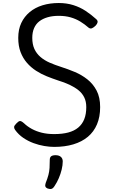

<svg xmlns="http://www.w3.org/2000/svg" viewBox="-20 -955 755 1273"><path d="M339 19Q309 19 273.5 13Q238 7 202.5 -6Q167 -19 135 -40.5Q103 -62 80 -94Q73 -104 73.5 -113Q74 -122 88 -136Q102 -151 111.5 -152.5Q121 -154 140 -137Q162 -116 191.5 -100Q221 -84 257.5 -75Q294 -66 339 -66Q393 -66 432.5 -76.5Q472 -87 498.5 -109Q525 -131 538.5 -164.5Q552 -198 552 -245Q552 -282 538.5 -309.5Q525 -337 500 -357Q475 -377 441 -393Q407 -409 364 -422Q328 -434 290.5 -449Q253 -464 219 -486Q185 -508 158.5 -538.5Q132 -569 116.5 -609.5Q101 -650 101 -704Q101 -760 121 -802.5Q141 -845 177 -875Q213 -905 262 -920Q311 -935 370 -935Q422 -935 466.5 -921Q511 -907 548 -882.5Q585 -858 618 -828Q629 -818 627 -807.5Q625 -797 615 -786Q602 -773 590.5 -768Q579 -763 568 -771Q542 -794 512.5 -812Q483 -830 448 -840Q413 -850 370 -850Q328 -850 295.5 -840.5Q263 -831 240.5 -813.5Q218 -796 206 -768.5Q194 -741 194 -704Q194 -661 208 -630.5Q222 -600 248 -577.5Q274 -555 309.5 -539.5Q345 -524 386 -511Q430 -497 475.5 -478Q521 -459 559 -429Q597 -399 620.5 -354.5Q644 -310 644 -245Q644 -180 623 -130.5Q602 -81 562.5 -48Q523 -15 466.5 2Q410 19 339 19ZM296 295Q284 290 281 281.5Q278 273 283 258Q295 228 301 205Q307 182 308.5 158.5Q310 135 310 105Q310 88 319.5 81Q329 74 348 74Q371 74 383.5 85Q396 96 396 115Q396 140 389 169Q382 198 370 226Q358 254 342 278Q332 294 322 297Q312 300 296 295Z"/></svg>

Font: Playwrite DE Grund
Style: Regular
Weight: 400
Designer: Veronika Burian, José Scaglione
Foundry: TypeTogether
Version: Version 1.002